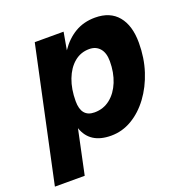

<svg xmlns="http://www.w3.org/2000/svg" viewBox="-159 -663 886 926"><g transform="rotate(-20 283.5 -200.0)"><path d="M-33 150 114 -538H262L246 -448Q279 -497 324 -523.5Q369 -550 427 -550Q504 -550 544.5 -501Q585 -452 585 -364Q585 -286 563 -218.5Q541 -151 502.5 -99Q464 -47 414 -17.5Q364 12 307 12Q198 12 168 -77L120 150ZM270 -121Q316 -121 350.5 -148.5Q385 -176 404 -223Q423 -270 423 -328Q423 -371 403 -394Q383 -417 349 -417Q305 -417 272 -389.5Q239 -362 220.5 -313.5Q202 -265 202 -203Q202 -121 270 -121Z"/></g></svg>

Font: Geist Mono ExtraBold
Style: Italic
Weight: 800
Italic angle: -12°
Monospace: yes
Designer: Basement.studio, Andrés Briganti, Mateo Zaragoza
Foundry: Basement.studio, Vercel, Andrés Briganti, Guido Ferreyra, Mateo Zaragoza
Version: Version 1.500; ttfautohint (v1.8.4.7-5d5b)